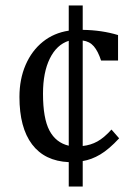

<svg xmlns="http://www.w3.org/2000/svg" viewBox="-20 -605 481 701"><path d="M231 76V-13Q143 -17 97 -78Q51 -139 51 -251Q51 -316 73.5 -368Q96 -420 136.5 -452.5Q177 -485 231 -493V-585H282V-496Q352 -495 411 -477V-384H349Q338 -418 322.5 -436Q307 -454 282 -457V-72Q311 -75 335.5 -88.5Q360 -102 387 -132L415 -100Q378 -60 346 -41Q314 -22 282 -17V76ZM231 -73V-456Q187 -442 162 -391.5Q137 -341 137 -263Q137 -173 160.5 -128.5Q184 -84 231 -73ZM441 -475Z"/></svg>

Font: Myanglish
Style: Regular
Weight: 400
Designer: KyawKyaw ( MaYenGone)
Foundry: TattooFont3D
Version: Version 1.003 December 13, 2014